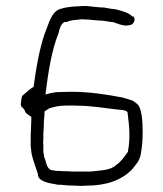

<svg xmlns="http://www.w3.org/2000/svg" viewBox="-20 -667 542 638"><path d="M49 -320C50 -316 51 -311 55 -309H56L63 -299V-298C64 -291 72 -287 84 -279V-266C84 -257 83 -249 83 -241C82 -229 82 -218 82 -207V-181C83 -174 84 -165 85 -156C89 -136 100 -108 106 -89V-87C106 -69 130 -61 152 -57L163 -55C167 -54 171 -53 175 -53H183C190 -52 195 -52 204 -51C214 -51 224 -50 233 -50C244 -49 254 -49 265 -50C334 -50 382 -68 417 -102C429 -117 445 -133 448 -156C452 -180 454 -199 454 -227C454 -262 452 -311 434 -323L422 -332C413 -336 399 -339 387 -343C335 -353 277 -362 217 -362C200 -362 185 -361 172 -361C158 -360 144 -357 131 -353C140 -425 151 -499 175 -558C177 -568 181 -586 193 -593L194 -594H201C204 -595 212 -598 217 -599H218C220 -599 221 -600 224 -600L252 -603C258 -603 263 -602 266 -602H273C283 -601 294 -600 306 -599C316 -599 327 -598 336 -596L357 -593H358C371 -588 386 -582 400 -582C402 -582 403 -583 407 -583C419 -583 427 -592 427 -602C427 -605 427 -608 424 -612H421L419 -613C407 -625 387 -630 365 -636C354 -637 339 -639 326 -642C310 -642 287 -645 269 -647H253C248 -646 242 -646 237 -646C218 -645 198 -643 183 -638C150 -630 143 -589 128 -554C111 -503 100 -442 92 -381L91 -377H89C75 -368 69 -361 58 -352C51 -348 51 -337 49 -320ZM124 -166V-186C123 -191 123 -195 124 -204V-223C125 -237 126 -252 126 -267V-268C127 -277 128 -285 128 -294V-297C132 -299 135 -302 141 -305V-306C155 -311 176 -316 194 -316C205 -316 217 -317 231 -316C285 -316 331 -307 379 -302H384C390 -300 400 -301 404 -293V-292C406 -273 410 -246 410 -223C410 -200 409 -184 405 -163V-162L404 -161C391 -144 384 -131 365 -118C346 -100 312 -101 281 -97H230C220 -97 213 -97 203 -98C195 -98 187 -98 177 -99H169L156 -101C135 -102 134 -128 130 -137C128 -142 126 -146 126 -152C125 -155 124 -161 124 -166ZM336 -596Z"/></svg>

Font: Scribbler
Style: Lt
Weight: 300
Designer: Mew Too
Foundry: Cannot Into Space Fonts
Version: Version 1.001